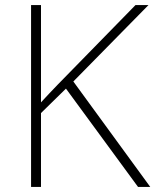

<svg xmlns="http://www.w3.org/2000/svg" viewBox="-20 -734 610 754"><path d="M570 0 268 -414 563 -714H512L206 -401C183 -377 161 -354 141 -332V-714H102V0H141V-290L239 -386L522 0Z"/></svg>

Font: Noto Sans Gurmukhi UI ExtraLight
Style: Regular
Weight: 200
Designer: Jelle Bosma - Monotype Design Team
Foundry: Monotype Imaging Inc.
Version: Version 2.004